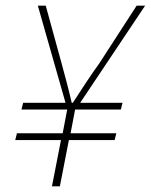

<svg xmlns="http://www.w3.org/2000/svg" viewBox="-20 -660 534 680"><path d="M164 0H192L224 -164H386L392 -188H230L246 -272H408L414 -296H264L494 -640H464L332 -436C300 -392 272 -348 238 -296H234C222 -348 210 -392 198 -436L142 -640H114L212 -296H62L56 -272H218L202 -188H40L34 -164H196Z"/></svg>

Font: Source Sans Pro ExtraLight
Style: Italic
Weight: 200
Italic angle: -11°
Designer: Paul D. Hunt
Foundry: Adobe Systems Incorporated
Version: Version 3.006;hotconv 1.0.111;makeotfexe 2.5.65597